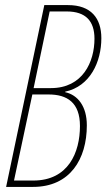

<svg xmlns="http://www.w3.org/2000/svg" viewBox="-20 -734 418 754"><path d="M4 0H110C255 0 321 -109 321 -242C321 -316 286 -361 236 -372V-374C334 -395 378 -491 378 -584C378 -662 338 -714 247 -714H154ZM180 -388H112L175 -689H242C317 -689 351 -651 351 -582C351 -491 305 -388 180 -388ZM111 -25H35L107 -363H171C244 -363 294 -331 294 -239C294 -135 248 -25 111 -25Z"/></svg>

Font: Noto Sans ExtraCondensed Thin
Style: Italic
Weight: 100
Width: 2
Italic angle: -12°
Designer: Monotype Design Team
Foundry: Monotype Imaging Inc.
Version: Version 2.013